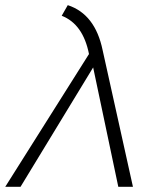

<svg xmlns="http://www.w3.org/2000/svg" viewBox="-70 -722 623 742"><path d="M273.9 -513.2Q251 -628.9 168.5 -661.1L191.9 -702.1Q297.9 -667.5 326.7 -527.8L443.8 0H387.2L290 -461.4L9.3 0H-49.8Z"/></svg>

Font: Sansation Light
Style: Light Italic
Weight: 300
Designer: Bernd Montag
Version: Version 1.301